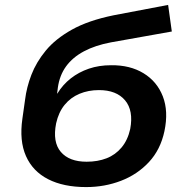

<svg xmlns="http://www.w3.org/2000/svg" viewBox="-20 -750 759 780"><path d="M330 10Q238 10 175.5 -22Q113 -54 85.5 -116Q58 -178 71 -268L82 -346Q88 -395 107.5 -446Q127 -497 166 -544.5Q205 -592 272 -629.5Q339 -667 442 -688L663 -730L678 -622L431 -578Q367 -566 321 -541.5Q275 -517 248.5 -480.5Q222 -444 215 -394L212 -370H213Q235 -406 267.5 -431.5Q300 -457 341 -471Q382 -485 431 -485Q508 -486 563 -452.5Q618 -419 641.5 -358.5Q665 -298 648 -217Q632 -142 585 -91.5Q538 -41 471.5 -15.5Q405 10 330 10ZM332 -93Q377 -93 413 -107Q449 -121 474 -151Q499 -181 509 -226Q523 -301 488 -342.5Q453 -384 382 -384Q339 -384 303 -369Q267 -354 242.5 -324Q218 -294 208 -249Q193 -173 227 -133Q261 -93 332 -93Z"/></svg>

Font: Nunito Sans 7pt SemiExpanded
Style: Bold Italic
Weight: 700
Width: 6
Italic angle: -9°
Designer: Vernon Adams
Foundry: Vernon Adams
Version: Version 3.101;gftools[0.9.27]